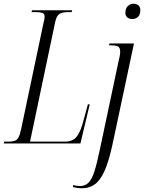

<svg xmlns="http://www.w3.org/2000/svg" viewBox="-43 -769 772 1029"><path d="M-23 0 -20 -10H2Q22 -10 35 -14Q48 -18 56 -32.5Q64 -47 71 -80L191 -650Q194 -659 195 -667.5Q196 -676 196 -681Q196 -696 183.5 -700Q171 -704 150 -704H126L129 -714H344L341 -704H319Q290 -704 275 -694Q260 -684 253 -652L118 -10H306Q348 -10 369.5 -38.5Q391 -67 406 -129L428 -210H438L388 0ZM665 -667Q650 -667 639.5 -675.5Q629 -684 629 -700Q629 -724 642 -736.5Q655 -749 673 -749Q688 -749 698.5 -740.5Q709 -732 709 -715Q709 -690 696.5 -678.5Q684 -667 665 -667ZM397 240Q381 240 369.5 238Q358 236 347 233L350 223Q366 228 386 228Q414 228 432 209.5Q450 191 463.5 148Q477 105 492 33L592 -439Q596 -455 598.5 -467.5Q601 -480 601 -492Q601 -513 590 -519.5Q579 -526 553 -526H541L544 -536H675L559 9Q540 96 517.5 146.5Q495 197 465.5 218.5Q436 240 397 240Z"/></svg>

Font: Noto Serif Display ExtraCondensed Light
Style: Italic
Weight: 300
Width: 2
Italic angle: -12°
Designer: Monotype Design Team
Foundry: Monotype Imaging Inc.
Version: Version 2.009